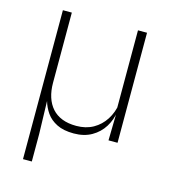

<svg xmlns="http://www.w3.org/2000/svg" viewBox="-101 -567 725 820"><g transform="rotate(15 262.0 -157.0)"><path d="M408 -486.5H448V0H408L410.5 -123.5L408 -125.5ZM115.5 -486.5V-176.5Q115.5 -141 124.5 -113Q133.5 -85 151.2 -65Q169 -45 195.8 -34.5Q222.5 -24 258.5 -24Q301 -24 333 -42Q365 -60 385.2 -91.5Q405.5 -123 411.5 -163L422.5 -130H413Q408 -91.5 388.2 -59.8Q368.5 -28 335.2 -9Q302 10 256.5 10Q211 10 181.5 -4.8Q152 -19.5 135.2 -43.5Q118.5 -67.5 111 -94.5L115 51V172H76V-486.5Z"/></g></svg>

Font: Anek Kannada ExtraLight
Style: Regular
Weight: 250
Version: Version 1.003